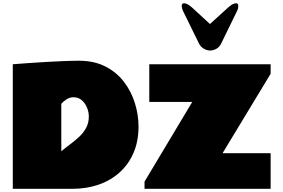

<svg xmlns="http://www.w3.org/2000/svg" viewBox="-20 -1182 1772 1202"><path d="M60.1 -779.8Q60.1 -779.8 89.4 -782Q118.7 -784.2 166 -787.6Q213.4 -791 269 -794.2Q324.7 -797.4 378.7 -799.6Q432.6 -801.8 474.1 -801.8Q569.8 -801.8 640.1 -765.6Q710.4 -729.5 756.3 -669.2Q802.2 -608.9 824.7 -535.9Q847.2 -462.9 847.2 -389.2Q847.2 -297.4 815.9 -225.1Q784.7 -152.8 728.8 -102.5Q672.9 -52.2 597.4 -26.1Q522 0 434.1 0H60.1ZM363.8 -234.9Q389.6 -256.8 419.4 -278.8Q449.2 -300.8 475.8 -325.7Q502.4 -350.6 519.3 -381.6Q536.1 -412.6 536.1 -453.1Q536.1 -480 524.9 -507.8Q513.7 -535.6 492.4 -554.4Q471.2 -573.2 439.9 -573.2Q417.5 -573.2 397.7 -561Q377.9 -548.8 363.8 -532.2ZM1183.6 -543.9H914.6V-779.8H1674.3V-720.2L1373.5 -223.1H1674.3V0H884.8V-44.9ZM1125.5 -1113.8Q1117.7 -1132.3 1117.7 -1144.5Q1117.7 -1161.6 1132.3 -1161.6Q1152.8 -1161.6 1184.6 -1132.8L1294.4 -1031.7L1405.8 -1132.8Q1437 -1161.6 1457.5 -1161.6Q1471.7 -1161.6 1471.7 -1144.5Q1471.7 -1138.7 1470.5 -1131.1Q1469.2 -1123.5 1464.4 -1113.8L1364.7 -909.7Q1354 -887.2 1334.7 -876.5Q1315.4 -865.7 1295.4 -865.7Q1275.9 -865.7 1255.9 -877.2Q1235.8 -888.7 1225.6 -909.7Z"/></svg>

Font: Rammetto One
Style: Regular
Weight: 400
Designer: Vernon Adams
Foundry: Vernon Adams
Version: Version 1.100; ttfautohint (v1.8.4.7-5d5b)